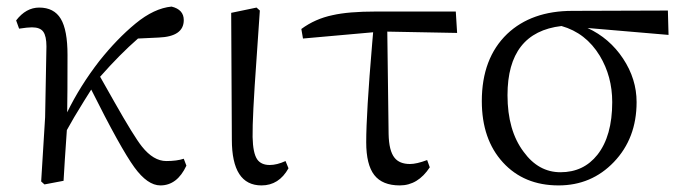

<svg xmlns="http://www.w3.org/2000/svg" viewBox="-20 -549 2072 583"><path d="M467 14Q428 14 388 -41Q346 -99 257 -277Q250 -265 235 -242Q202 -189 183 -154Q181 -125 177 -66Q174 -22 173 0L115 11L105 2L117 -193L121 -408Q121 -439 111.5 -452.5Q102 -466 77 -466Q64 -466 38 -462L29 -487Q59 -526 99 -526Q144 -526 164.5 -492Q185 -458 185 -382Q185 -259 184 -208Q223 -288 281 -363Q335 -431 391.5 -477.5Q448 -524 501 -529Q538 -520 538 -488Q538 -438 462 -435L399 -432Q344 -384 284 -316Q300 -288 327 -240Q387 -134 411 -104Q446 -60 485 -60Q517 -60 538 -67L546 -46Q518 14 467 14Z M774 14Q684 14 684 -125L682 -510L759 -526L769 -517Q765 -460 759 -371Q746 -191 747 -133Q748 -84 761 -65Q773 -48 799 -48Q821 -48 847 -60L856 -38Q827 14 774 14Z M1194 14Q1141 14 1116.5 -17.5Q1092 -49 1092 -117Q1092 -204 1110 -416Q1112 -440 1113 -451L900 -432L895 -461Q937 -492 990 -503Q1038 -514 1122 -514H1364L1368 -449L1156 -453L1160 -142Q1161 -91 1178 -70Q1193 -51 1225 -51Q1245 -51 1277 -63L1285 -41Q1249 14 1194 14Z M1676 14Q1571 14 1507 -56Q1443 -126 1443 -242Q1443 -372 1520 -446Q1594 -516 1718 -516L2008 -517L2010 -443L1764 -464Q1831 -433 1872 -371Q1913 -309 1913 -239Q1913 -129 1844 -57Q1776 14 1676 14ZM1682 -26Q1752 -26 1794 -79Q1839 -136 1839 -239Q1839 -317 1801 -380Q1759 -449 1685 -470Q1521 -451 1521 -260Q1521 -153 1570 -88Q1615 -26 1682 -26Z"/></svg>

Font: Cactus Classical Serif
Style: Regular
Weight: 400
Designer: Henry Chan (via Glyphwiki)、田海東、宇文滿月
Foundry: Moonlit Owen
Version: Version 1.000